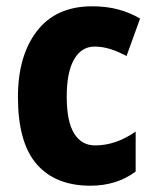

<svg xmlns="http://www.w3.org/2000/svg" viewBox="-20 -580 488 610"><path d="M267 10Q156 10 96.5 -58.5Q37 -127 37 -272Q37 -403 97.5 -481.5Q158 -560 273 -560Q318 -560 355.5 -550Q393 -540 425 -521L382 -402Q356 -416 331 -424Q306 -432 280 -432Q239 -432 215.5 -391.5Q192 -351 192 -273Q192 -194 215.5 -156Q239 -118 282 -118Q348 -118 411 -162V-35Q351 10 267 10Z"/></svg>

Font: Noto Sans Lao Condensed ExtraBold
Style: Regular
Weight: 800
Width: 3
Designer: Monotype Design Team
Foundry: Monotype Imaging Inc.
Version: Version 2.003; ttfautohint (v1.8.4.7-5d5b)